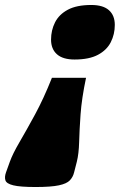

<svg xmlns="http://www.w3.org/2000/svg" viewBox="-102 -552 484 771"><path d="M197.5 -313Q150.5 -313 126.8 -334Q103 -355 103 -393Q103 -430.5 119 -462.2Q135 -494 170.5 -513Q206 -532 264.5 -532Q312 -532 335.5 -511Q359 -490 359 -452Q359 -414.5 343 -382.8Q327 -351 291.5 -332Q256 -313 197.5 -313ZM-78 140.5 -62.5 97.5Q-51 65.5 -23.5 18.5Q4 -28.5 38.8 -92.5Q73.5 -156.5 106.5 -239.5H243.5Q226 -156.5 221.5 -92.5Q217 -28.5 215.8 18.5Q214.5 65.5 206.5 97.5L195.5 140.5Q191 159 178.5 172.2Q166 185.5 134.5 192.2Q103 199 41 199Q-21 199 -48.5 192.2Q-76 185.5 -80.2 172.2Q-84.5 159 -78 140.5Z"/></svg>

Font: Newsreader 6pt ExtraBold
Style: Italic
Weight: 800
Italic angle: -17°
Designer: Hugues Gentile
Foundry: Production Type
Version: Version 1.003; ttfautohint (v1.8.3)